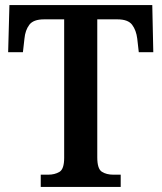

<svg xmlns="http://www.w3.org/2000/svg" viewBox="-20 -734 635 754"><path d="M140 0V-48H169Q195 -48 213.5 -59Q232 -70 232 -114V-658H153Q111 -658 95 -636.5Q79 -615 76 -582L70 -529H12L17 -714H578L582 -529H525L519 -582Q515 -615 499 -636.5Q483 -658 441 -658H362V-116Q362 -71 380 -59.5Q398 -48 425 -48H454V0Z"/></svg>

Font: Noto Serif Thai SemiCondensed SemiBold
Style: Regular
Weight: 600
Width: 4
Designer: Monotype Design Team
Foundry: Monotype Imaging Inc.
Version: Version 2.002; ttfautohint (v1.8.4.7-5d5b)